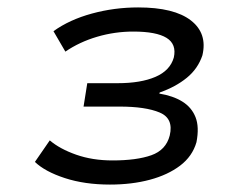

<svg xmlns="http://www.w3.org/2000/svg" viewBox="-20 -730 610 517"><path d="M276 -233Q208 -233 154.5 -250.5Q101 -268 74 -294L114 -352Q141 -329 185 -313.5Q229 -298 283 -298Q348 -298 387.5 -312Q427 -326 437 -365Q448 -411 410 -427Q372 -443 302 -443H205L215 -506H297Q359 -506 398.5 -523Q438 -540 448 -575Q456 -611 428.5 -628Q401 -645 339 -645Q289 -645 241.5 -631Q194 -617 156 -591L124 -646Q167 -677 227.5 -693.5Q288 -710 352 -710Q449 -710 494 -675Q539 -640 525 -581Q513 -545 483 -520.5Q453 -496 410 -481L409 -478Q446 -472 471 -456.5Q496 -441 506.5 -414.5Q517 -388 509 -347Q498 -309 465 -284Q432 -259 383.5 -246Q335 -233 276 -233Z"/></svg>

Font: Nunito Sans 7pt Expanded
Style: Italic
Weight: 400
Width: 7
Italic angle: -9°
Designer: Vernon Adams
Foundry: Vernon Adams
Version: Version 3.101;gftools[0.9.27]